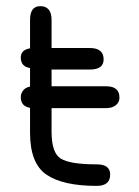

<svg xmlns="http://www.w3.org/2000/svg" viewBox="-20 -607 455 627"><path d="M148.4 -176.8Q148.4 -107.4 178.7 -88.9Q209 -70.3 295.9 -70.3Q339.8 -70.3 339.8 -37.1Q339.8 0 295.9 0Q185.5 0 131.8 -36.6Q78.1 -73.2 78.1 -173.8V-254.9Q47.9 -259.8 47.9 -290Q47.9 -300.8 55.2 -311Q62.5 -321.3 78.1 -324.2V-384.8Q47.9 -389.6 47.9 -418.9Q47.9 -444.3 78.1 -449.2V-542Q78.1 -586.9 111.3 -586.9Q148.4 -586.9 148.4 -542V-450.2H273.4Q318.4 -450.2 318.4 -413.1Q318.4 -379.9 273.4 -379.9H148.4V-325.2H327.1Q370.1 -325.2 370.1 -288.1Q370.1 -272.5 357.9 -263.2Q345.7 -253.9 327.1 -253.9H148.4Z"/></svg>

Font: Jura
Style: DemiBold
Weight: 600
Version: Version 2.4